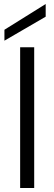

<svg xmlns="http://www.w3.org/2000/svg" viewBox="-20 -934 269 954"><path d="M2 -731.9V-786.1L207 -914.1V-851.1ZM80.1 0V-699.2H149.9V0Z"/></svg>

Font: Poppins Light
Style: Regular
Weight: 300
Designer: Ninad Kale (Devanagari), Jonny Pinhorn (Latin)
Foundry: Indian Type Foundry
Version: 4.004